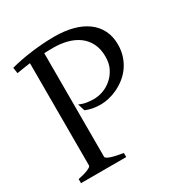

<svg xmlns="http://www.w3.org/2000/svg" viewBox="-150 -746 823 862"><g transform="rotate(-30 261.5 -315.0)"><path d="M24.4 0V-21Q57.6 -27.8 76.4 -35.9Q95.2 -43.9 95.2 -50.8V-581.1Q77.1 -578.6 59.3 -575.9Q41.5 -573.2 24.4 -570.3L20 -600.6Q43.5 -606.9 71 -612.3Q98.6 -617.7 128.4 -621.6Q158.2 -625.5 188.7 -627.7Q219.2 -629.9 249 -629.9Q301.8 -629.9 344.2 -618.7Q386.7 -607.4 416.7 -585.4Q446.8 -563.5 463.1 -531.2Q479.5 -499 479.5 -457Q479.5 -423.3 470 -395.5Q460.4 -367.7 444.6 -345.9Q428.7 -324.2 408.2 -308.3Q387.7 -292.5 365.5 -282Q343.3 -271.5 321 -266.4Q298.8 -261.2 279.8 -261.2Q233.9 -261.2 201.2 -275.9L189.9 -312.5Q210.4 -303.2 229.2 -300.5Q248 -297.9 265.1 -297.9Q287.6 -297.9 312 -306.6Q336.4 -315.4 356.9 -333Q377.4 -350.6 390.6 -376.5Q403.8 -402.3 403.8 -437Q403.8 -477.1 389.4 -505.9Q375 -534.7 350.1 -553Q325.2 -571.3 292 -580.1Q258.8 -588.9 221.2 -588.9Q209 -588.9 197 -588.6Q185.1 -588.4 173.3 -587.9V-50.8Q173.3 -47.9 177.2 -44.4Q181.2 -41 190.7 -37.1Q200.2 -33.2 216.8 -29.3Q233.4 -25.4 258.8 -21V0Z"/></g></svg>

Font: Noto Serif Devanagari
Style: Regular
Weight: 400
Designer: Monotype Design Team
Foundry: Monotype Imaging Inc.
Version: Version 1.01